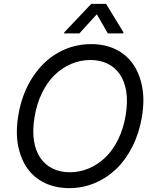

<svg xmlns="http://www.w3.org/2000/svg" viewBox="-20 -966 801 996"><path d="M715.9 -358Q701.7 -274.1 666.5 -204.9Q631.4 -135.7 582 -88.6Q532.7 -41.5 470.3 -15.8Q408 9.9 339.5 9.9Q269.2 9.9 213.2 -16.5Q157.3 -43 122.2 -92.3Q87 -141.7 73.7 -211.8Q60.4 -282 75.3 -369.3Q94.1 -480.8 148.8 -564.8Q203.5 -648.8 282.1 -693Q360.8 -737.2 453.1 -737.2Q523.1 -737.2 578.7 -710.8Q634.2 -684.3 669.2 -634.9Q704.2 -585.6 717.5 -515.4Q730.8 -445.3 715.9 -358ZM632.1 -369.3Q643.5 -438.9 634.8 -492.4Q626.1 -545.8 600.7 -581.9Q575.3 -617.9 536.6 -636.4Q497.9 -654.8 448.9 -654.8Q398.1 -654.8 351 -635.1Q304 -615.4 265.3 -578.7Q226.6 -541.9 198.5 -485.1Q170.5 -428.3 159.1 -358Q147.7 -288.4 156.4 -234.9Q165.1 -181.5 190.5 -145.4Q215.9 -109.4 254.6 -90.9Q293.3 -72.4 342.3 -72.4Q393.1 -72.4 440.2 -92.2Q487.2 -111.9 525.9 -148.6Q564.6 -185.4 592.7 -242.2Q620.7 -299 632.1 -369.3ZM391.7 -792.6H312.1L313.6 -798.3L453.5 -946H530.2L620.4 -798.3L619 -792.6H539.4L482.2 -892Z"/></svg>

Font: Karasuma Gothic
Style: Italic
Weight: 400
Italic angle: -9.39999°
Designer: Rasmus Andersson / Ryoko Nishizuka
Foundry: Genbu
Version: Version 1.00